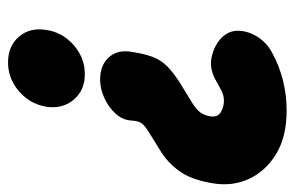

<svg xmlns="http://www.w3.org/2000/svg" viewBox="-186 -412 751 490"><g transform="rotate(-90 190.0 -166.5)"><path d="M232 -287Q268 -287 288 -266Q308 -245 304 -212Q299 -176 290.5 -153.5Q282 -131 265.5 -115Q249 -99 222 -82Q192 -64 174.5 -53Q157 -42 149.5 -32.5Q142 -23 139 -8Q135 12 148.5 20.5Q162 29 178 29Q192 29 204.5 22.5Q217 16 233 7Q262 -9 291.5 -2Q321 5 339 23Q358 42 357 67Q356 92 341 115.5Q326 139 299 153Q232 189 153 189Q87 189 43 162.5Q-1 136 -21 93Q-41 50 -32 -1Q-23 -55 -1 -85Q21 -115 49 -132Q77 -149 102 -165Q119 -176 123 -184.5Q127 -193 128 -208Q129 -229 145 -247Q161 -265 185 -276Q209 -287 232 -287ZM276 -522Q318 -522 342 -494Q366 -466 359 -424Q353 -383 320.5 -354.5Q288 -326 246 -326Q205 -326 181 -354.5Q157 -383 163 -424Q170 -466 202.5 -494Q235 -522 276 -522Z"/></g></svg>

Font: Winky Sans ExtraBold
Style: Italic
Weight: 800
Italic angle: -8.97852°
Designer: Simon Atzbach
Foundry: typofactur
Version: Version 1.205